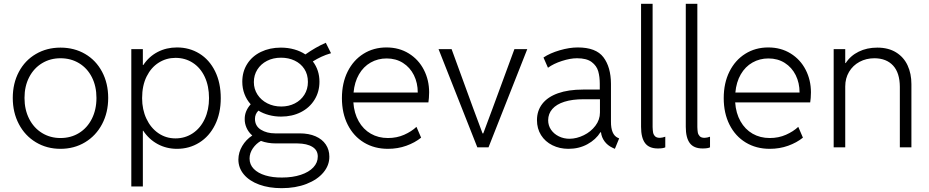

<svg xmlns="http://www.w3.org/2000/svg" viewBox="-20 -772 4866 1006"><path d="M46.9 -258.8Q46.9 -335.4 78.9 -395.5Q110.8 -455.6 168 -489Q225.1 -522.5 296.9 -522.5Q369.1 -522.5 426 -489.3Q482.9 -456.1 514.9 -395.8Q546.9 -335.4 546.9 -258.8Q546.9 -182.6 514.9 -121.8Q482.9 -61 425.8 -26.6Q368.7 7.8 296.9 7.8Q225.1 7.8 168 -26.6Q110.8 -61 78.9 -121.8Q46.9 -182.6 46.9 -258.8ZM485.4 -258.8Q485.4 -320.3 461.4 -367.4Q437.5 -414.6 394.5 -440.7Q351.6 -466.8 296.9 -466.8Q243.2 -466.8 200.2 -440.7Q157.2 -414.6 132.8 -367.4Q108.4 -320.3 108.4 -258.8Q108.4 -197.3 132.8 -149.4Q157.2 -101.6 200.2 -75.2Q243.2 -48.8 296.9 -48.8Q351.6 -48.8 394.3 -75.2Q437 -101.6 461.2 -149.4Q485.4 -197.3 485.4 -258.8Z M668 -514.6H728.5V-431.6H731Q760.7 -476.1 806.4 -499.8Q852.1 -523.4 907.2 -523.4Q972.7 -523.4 1024.9 -491.2Q1077.1 -459 1106.9 -398.7Q1136.7 -338.4 1136.7 -257.8Q1136.7 -178.2 1106.7 -117.9Q1076.7 -57.6 1024.4 -24.9Q972.2 7.8 907.2 7.8Q852.5 7.8 806.6 -16.8Q760.7 -41.5 730.5 -86.9H728.5V205.1H668ZM1075.2 -257.8Q1075.2 -320.8 1053 -368.7Q1030.8 -416.5 990.7 -442.6Q950.7 -468.8 899.4 -468.8Q851.6 -468.8 811.8 -443.8Q772 -418.9 748.3 -371.3Q724.6 -323.7 724.6 -257.8Q724.6 -198.2 747.1 -150.1Q769.5 -102.1 809.3 -74.5Q849.1 -46.9 899.4 -46.9Q949.7 -46.9 990 -73.7Q1030.3 -100.6 1052.7 -148.7Q1075.2 -196.8 1075.2 -257.8Z M1229 63.5Q1229.5 25.9 1249.3 -7.3Q1269 -40.5 1301.8 -62Q1281.7 -79.6 1271.7 -102.5Q1261.7 -125.5 1262.2 -148.4Q1261.7 -189.9 1293.5 -225.6Q1272.5 -249 1261 -279.1Q1249.5 -309.1 1249.5 -343.8Q1249.5 -396.5 1275.4 -437.3Q1301.3 -478 1347.4 -500.2Q1393.6 -522.5 1451.7 -522.5Q1488.8 -522.5 1521.7 -513.2Q1554.7 -503.9 1580.1 -486.8Q1634.3 -524.9 1687 -547.9L1714.4 -493.2Q1686 -484.9 1664.1 -474.6Q1642.1 -464.4 1619.1 -450.2Q1653.8 -404.8 1653.8 -343.8Q1653.8 -291 1627.9 -249.3Q1602.1 -207.5 1556.4 -184.3Q1510.7 -161.1 1452.6 -161.1Q1419.4 -161.1 1389.2 -169.2Q1358.9 -177.2 1334 -192.4Q1315.9 -174.3 1315.9 -149.4Q1315.9 -111.8 1346.9 -92.5Q1377.9 -73.2 1421.4 -73.2H1550.3Q1598.1 -73.2 1633.3 -57.9Q1668.5 -42.5 1687 -14.9Q1705.6 12.7 1705.6 48.8Q1706.1 93.8 1674.6 131.6Q1643.1 169.4 1585.9 191.7Q1528.8 213.9 1455.6 213.9Q1389.2 213.9 1337.9 195.1Q1286.6 176.3 1257.8 142.1Q1229 107.9 1229 63.5ZM1593.3 -342.8Q1593.3 -382.3 1574.5 -410.9Q1555.7 -439.5 1523.7 -454.6Q1491.7 -469.7 1452.6 -469.7Q1411.1 -469.7 1378.9 -453.1Q1346.7 -436.5 1328.4 -407.5Q1310.1 -378.4 1310.1 -341.8Q1310.1 -305.7 1329.1 -276.4Q1348.1 -247.1 1380.9 -230.5Q1413.6 -213.9 1453.6 -213.9Q1492.7 -213.9 1524.4 -230Q1556.2 -246.1 1574.7 -275.4Q1593.3 -304.7 1593.3 -342.8ZM1457.5 158.2Q1513.2 158.2 1555.9 144Q1598.6 129.9 1621.8 105Q1645 80.1 1645 48.8Q1645.5 15.1 1616.9 -2.4Q1588.4 -20 1538.6 -20.5H1426.3Q1381.8 -20.5 1347.2 -33.7Q1322.3 -20 1304.9 5.1Q1287.6 30.3 1287.6 58.6Q1287.6 90.3 1309.6 112.8Q1331.5 135.3 1370.1 147Q1408.7 158.7 1457.5 158.2Z M1771.5 -257.8Q1771.5 -336.9 1801.5 -397Q1831.5 -457 1884.5 -490.2Q1937.5 -523.4 2004.9 -523.4Q2071.3 -523.4 2122.3 -491.7Q2173.3 -460 2200.9 -406.2Q2228.5 -352.5 2228.5 -288.1Q2228.5 -274.4 2227.3 -259Q2226.1 -243.7 2224.6 -235.4H1831.5Q1835.4 -178.7 1859.4 -136.5Q1883.3 -94.2 1922.9 -71.5Q1962.4 -48.8 2012.7 -48.8Q2059.1 -48.8 2097.7 -65.9Q2136.2 -83 2162.1 -107.4L2186.5 -50.8Q2153.8 -24.4 2108.9 -8.3Q2064 7.8 2012.7 7.8Q1941.9 7.8 1887.2 -25.1Q1832.5 -58.1 1802 -118.4Q1771.5 -178.7 1771.5 -257.8ZM2168.9 -287.1Q2168.9 -337.4 2148.7 -378.2Q2128.4 -418.9 2091.3 -442.4Q2054.2 -465.8 2005.9 -465.8Q1960 -465.8 1922.1 -444.3Q1884.3 -422.9 1860.8 -382.3Q1837.4 -341.8 1832.5 -287.1Z M2277.8 -514.6H2346.2L2459.5 -204.1L2508.3 -73.2H2512.2L2561 -204.1L2675.3 -514.6H2742.7L2539.6 0H2481Z M2793.5 -142.6Q2793.5 -191.9 2821.5 -228Q2849.6 -264.2 2903.8 -283.4Q2958 -302.7 3034.7 -302.7H3122.6V-333Q3122.6 -369.6 3114.5 -398.4Q3106.4 -427.2 3080.1 -447Q3053.7 -466.8 3003.4 -466.8Q2968.3 -466.8 2924.3 -452.6Q2880.4 -438.5 2851.1 -417L2827.6 -470.7Q2861.8 -493.7 2912.6 -508.5Q2963.4 -523.4 3007.3 -523.4Q3103 -523.4 3141.8 -471.9Q3180.7 -420.4 3181.2 -333V-134.8Q3180.7 -66.4 3217.3 -49.8L3224.1 -46.9L3201.7 7.8L3189 2Q3163.6 -9.8 3147.7 -31.2Q3131.8 -52.7 3128.9 -79.1H3126Q3102.1 -40.5 3057.9 -16.4Q3013.7 7.8 2958.5 7.8Q2912.1 7.8 2874.3 -11Q2836.4 -29.8 2814.9 -64Q2793.5 -98.1 2793.5 -142.6ZM2964.4 -44.9Q3002 -45.4 3038.8 -63.5Q3075.7 -81.5 3099.6 -113Q3123.5 -144.5 3123.5 -182.6V-252H3037.6Q2978.5 -252 2937 -238.8Q2895.5 -225.6 2874 -200.9Q2852.5 -176.3 2852.1 -142.6Q2852.1 -114.3 2867.2 -92.3Q2882.3 -70.3 2908 -57.6Q2933.6 -44.9 2964.4 -44.9Z M3338.9 -107.4V-752H3399.4V-106.4Q3399.9 -88.9 3401.9 -77.9Q3403.8 -66.9 3411.9 -58.3Q3419.9 -49.8 3437.5 -49.8Q3451.2 -50.3 3465.8 -55.7V0Q3454.1 5.9 3426.8 5.9Q3380.9 5.9 3359.9 -22.2Q3338.9 -50.3 3338.9 -107.4Z M3573.2 -107.4V-752H3633.8V-106.4Q3634.3 -88.9 3636.2 -77.9Q3638.2 -66.9 3646.2 -58.3Q3654.3 -49.8 3671.9 -49.8Q3685.5 -50.3 3700.2 -55.7V0Q3688.5 5.9 3661.1 5.9Q3615.2 5.9 3594.2 -22.2Q3573.2 -50.3 3573.2 -107.4Z M3772 -257.8Q3772 -336.9 3802 -397Q3832 -457 3885 -490.2Q3938 -523.4 4005.4 -523.4Q4071.8 -523.4 4122.8 -491.7Q4173.8 -460 4201.4 -406.2Q4229 -352.5 4229 -288.1Q4229 -274.4 4227.8 -259Q4226.6 -243.7 4225.1 -235.4H3832Q3835.9 -178.7 3859.9 -136.5Q3883.8 -94.2 3923.3 -71.5Q3962.9 -48.8 4013.2 -48.8Q4059.6 -48.8 4098.1 -65.9Q4136.7 -83 4162.6 -107.4L4187 -50.8Q4154.3 -24.4 4109.4 -8.3Q4064.5 7.8 4013.2 7.8Q3942.4 7.8 3887.7 -25.1Q3833 -58.1 3802.5 -118.4Q3772 -178.7 3772 -257.8ZM4169.4 -287.1Q4169.4 -337.4 4149.2 -378.2Q4128.9 -418.9 4091.8 -442.4Q4054.7 -465.8 4006.3 -465.8Q3960.4 -465.8 3922.6 -444.3Q3884.8 -422.9 3861.3 -382.3Q3837.9 -341.8 3833 -287.1Z M4348.1 -514.6H4408.7V-441.4H4411.1Q4436 -480 4479 -501.2Q4522 -522.5 4576.7 -522.5Q4634.8 -522.5 4675 -497.6Q4715.3 -472.7 4735.4 -429.4Q4755.4 -386.2 4755.4 -331.1V0H4694.8V-317.4Q4694.3 -390.6 4659.4 -428.5Q4624.5 -466.3 4562 -466.8Q4518.6 -466.8 4483.6 -448Q4448.7 -429.2 4428.7 -395.5Q4408.7 -361.8 4408.7 -319.3V0H4348.1Z"/></svg>

Font: Reddit Sans Fudge Light
Style: Regular
Weight: 300
Designer: Stephen Hutchings
Foundry: Reddit
Version: Version 1.013